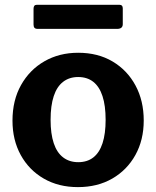

<svg xmlns="http://www.w3.org/2000/svg" viewBox="-20 -756 639 786"><path d="M299 10Q219.6 10 159.2 -24.9Q98.9 -59.7 65 -121.2Q31.1 -182.7 31.1 -262Q31.1 -345.4 66.2 -407.9Q101.3 -470.4 162 -505.2Q222.7 -540 300 -540Q380.8 -540 440.9 -504.3Q501 -468.6 534.7 -406.1Q568.4 -343.6 568.4 -262.6Q568.4 -183 534.3 -121.5Q500.2 -60 439.7 -25Q379.1 10 299 10ZM300.3 -92.1Q337.3 -92.1 362.3 -111.7Q387.2 -131.2 399.8 -169.9Q412.4 -208.7 412.4 -265.4Q412.4 -323.6 399.6 -362.5Q386.9 -401.4 361.8 -421.1Q336.8 -440.7 300 -440.7Q263.9 -440.7 238.4 -421.1Q212.8 -401.4 200 -362.5Q187.1 -323.6 187.1 -265.4Q187.1 -208.3 200 -169.7Q212.8 -131.2 238.4 -111.7Q263.9 -92.1 300.3 -92.1ZM482.6 -721.7V-657.1Q482.6 -637.7 459 -637.7H135Q124.9 -637.7 121.1 -642.2Q117.3 -646.7 117.3 -655.7V-720Q117.3 -736.3 130.1 -736.3H469.7Q482.6 -736.3 482.6 -721.7Z"/></svg>

Font: Libre Franklin Thin
Style: Regular
Weight: 100
Designer: Pablo Impallari, Rodrigo Fuenzalida, Nhung Nguyen
Foundry: Impallari Type
Version: Version 3.000